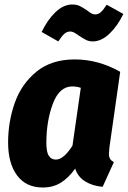

<svg xmlns="http://www.w3.org/2000/svg" viewBox="-20 -815 568 853"><path d="M514 -496 466 -159Q464 -139 464 -132Q464 -118 469 -109.5Q474 -101 486 -95L436 15Q391 11 358.5 -9Q326 -29 314 -66Q285 -25 250.5 -3.5Q216 18 170 18Q96 18 56 -35.5Q16 -89 16 -182Q16 -275 46 -359Q76 -443 142.5 -497Q209 -551 312 -551Q417 -551 514 -496ZM186 -180Q186 -139 197 -122.5Q208 -106 228 -106Q263 -106 302 -168L339 -425Q319 -431 301 -431Q244 -431 215 -354.5Q186 -278 186 -180ZM330 -657Q327 -659 319 -664.5Q311 -670 304.5 -672.5Q298 -675 292 -675Q277 -675 265.5 -664.5Q254 -654 239 -631L165 -673Q191 -727 226.5 -761Q262 -795 301 -795Q321 -795 335 -788Q349 -781 368 -768Q379 -759 387 -755Q395 -751 403 -751Q417 -751 428.5 -761.5Q440 -772 454 -794L528 -753Q502 -699 466 -665Q430 -631 392 -631Q375 -631 361.5 -638Q348 -645 330 -657Z"/></svg>

Font: Fira Sans Condensed ExtraBold
Style: Italic
Weight: 800
Width: 3
Italic angle: -8°
Designer: bBox Type GmbH & Carrois Corporate GbR & Edenspiekermann AG
Foundry: bBox Type GmbH & Carrois Corporate GbR & Edenspiekermann AG
Version: Version 4.301